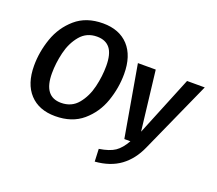

<svg xmlns="http://www.w3.org/2000/svg" viewBox="-147 -912 1511 1336"><g transform="rotate(20 608.5 -244.0)"><path d="M658 -424Q658 -321 623 -220.5Q588 -120 509 -52.5Q430 15 306 15Q185 15 117 -58.5Q49 -132 49 -266Q49 -368 84 -468.5Q119 -569 198 -637.5Q277 -706 401 -706Q522 -706 590 -632.5Q658 -559 658 -424ZM184 -258Q184 -86 313 -86Q391 -86 437.5 -142.5Q484 -199 503 -278.5Q522 -358 522 -434Q522 -523 489.5 -564Q457 -605 393 -605Q316 -605 269 -548.5Q222 -492 203 -412.5Q184 -333 184 -258ZM978 3Q935 100 861 154.5Q787 209 674 218L670 125Q747 113 786.5 86Q826 59 859 0H814L722 -529H854L906 -88L1086 -529H1217Z"/></g></svg>

Font: FiraGO Medium
Style: Italic
Weight: 500
Italic angle: -8°
Designer: bBox Type GmbH
Foundry: bBox Type GmbH
Version: Version 1.001